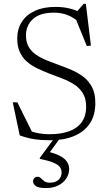

<svg xmlns="http://www.w3.org/2000/svg" viewBox="-20 -722 570 1002"><path d="M419.5 -648 378.5 -658 416.5 -702H428L454.5 -484L433 -482L370 -636.5L404.5 -597.5Q365.5 -630.5 332.8 -643.2Q300 -656 261.5 -656Q188.5 -656 152 -622.5Q115.5 -589 115.5 -538Q115.5 -502.5 129.2 -478.2Q143 -454 167.5 -437Q192 -420 222.8 -407.5Q253.5 -395 287 -383Q321 -371 354.5 -356.5Q388 -342 416 -320.5Q444 -299 460.8 -266.2Q477.5 -233.5 477.5 -184.5Q477.5 -119.5 448 -76.5Q418.5 -33.5 365.8 -11.8Q313 10 242 10Q195 10 158 4.2Q121 -1.5 83 -15.5L46.5 -188H70.5L157.5 -13L97.5 -57Q134 -37 168.2 -29.2Q202.5 -21.5 239.5 -21.5Q296.5 -21.5 339.2 -36.5Q382 -51.5 405.8 -83.5Q429.5 -115.5 429.5 -166Q429.5 -207.5 412.5 -235.2Q395.5 -263 367.5 -281Q339.5 -299 305.8 -312Q272 -325 238.5 -337.5Q205.5 -350.5 175 -365Q144.5 -379.5 121 -399.8Q97.5 -420 83.8 -449.5Q70 -479 70 -520.5Q70 -570.5 93.8 -607.8Q117.5 -645 162.2 -665.5Q207 -686 269.5 -686Q314 -686 349.8 -676Q385.5 -666 419.5 -648ZM221 259.5Q181.5 259.5 167 249Q152.5 238.5 152.5 224Q152.5 214.5 159 207.5Q165.5 200.5 176.5 200.5Q186 200.5 193.5 208.2Q201 216 211.5 223.8Q222 231.5 239.5 231.5Q268.5 231.5 285 216.8Q301.5 202 301.5 178Q301.5 161.5 291.8 149Q282 136.5 257.2 126.2Q232.5 116 187.5 107V102.5L269 -8.5H299L226 91.5L221.5 67.5Q268 78 294 92.2Q320 106.5 330.5 123.5Q341 140.5 341 159.5Q341 187.5 325.2 210.5Q309.5 233.5 282.5 246.5Q255.5 259.5 221 259.5Z"/></svg>

Font: Newsreader 16pt Light
Style: Regular
Weight: 300
Designer: Hugues Gentile
Foundry: Production Type
Version: Version 1.003